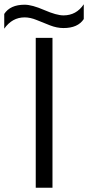

<svg xmlns="http://www.w3.org/2000/svg" viewBox="-96 -876 411 896"><path d="M-76.2 -742.2V-811Q-48.3 -854 19 -854Q53.2 -854 110.6 -829.1Q168 -804.2 200.2 -804.2Q260.3 -804.2 294.9 -856V-787.1Q267.6 -745.1 200.2 -745.1Q169.4 -745.1 137.5 -757.6Q105.5 -770 75.4 -782.5Q45.4 -794.9 19 -794.9Q-39.1 -794.9 -76.2 -742.2ZM70.8 0V-699.2H148.9V0Z"/></svg>

Font: Prompt Light
Style: Regular
Weight: 300
Designer: Katatrad Team
Foundry: CadsonDemak
Version: Version 1.000;PS 001.000;hotconv 1.0.88;makeotf.lib2.5.64775